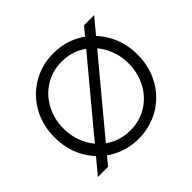

<svg xmlns="http://www.w3.org/2000/svg" viewBox="-172 -983 1221 1221"><g transform="rotate(-45 439.0 -372.5)"><path d="M66 -373Q66 -483 115.5 -570.5Q165 -658 250.5 -707.5Q336 -757 439 -757Q542 -757 627 -707.5Q712 -658 762 -570Q812 -482 812 -373Q812 -263 762.5 -175Q713 -87 627.5 -37.5Q542 12 439 12Q336 12 250.5 -37.5Q165 -87 115.5 -175Q66 -263 66 -373ZM732 -373Q732 -457 694.5 -528Q657 -599 590 -640.5Q523 -682 439 -682Q355 -682 288 -640.5Q221 -599 183.5 -528Q146 -457 146 -373Q146 -288 183.5 -217Q221 -146 288 -104.5Q355 -63 439 -63Q523 -63 590 -104.5Q657 -146 694.5 -217Q732 -288 732 -373ZM703 -745H794L174 0H83Z"/></g></svg>

Font: Trafiko Sans Variable
Style: Regular
Weight: 400
Designer: Gumpita Rahayu / Trafiko
Foundry: Tokotype / Trafiko
Version: Version 0.001;FEAKit 1.0